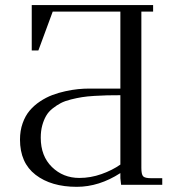

<svg xmlns="http://www.w3.org/2000/svg" viewBox="-20 -722 673 750"><path d="M58.1 -176.8Q58.1 -211.4 68.4 -240.5Q78.6 -269.5 95.7 -289.8Q112.8 -310.1 136.2 -325.7Q159.7 -341.3 184.1 -350.6Q208.5 -359.9 235.6 -365.7Q262.7 -371.6 284.9 -373.8Q307.1 -376 328.1 -376H450.2V-676.8H186L129.9 -524.9H104V-702.1H578.1V-676.8H532.2V-65.9Q532.2 -40.5 539.3 -33.2Q546.4 -25.9 570.8 -25.9H613.8V0H453.1L450.2 -25.9V-45.9Q367.2 7.8 279.8 7.8Q180.2 7.8 119.1 -39.1Q58.1 -85.9 58.1 -176.8ZM139.2 -184.1Q139.2 -112.3 182.9 -69.6Q226.6 -26.9 290 -26.9Q334 -26.9 376.5 -42Q418.9 -57.1 450.2 -79.1V-350.1Q419.4 -350.1 398.4 -349.6Q377.4 -349.1 348.9 -347.4Q320.3 -345.7 300.5 -342.5Q280.8 -339.4 257.1 -333.5Q233.4 -327.6 217.5 -319.3Q201.7 -311 185.5 -298.3Q169.4 -285.6 160.2 -269.5Q150.9 -253.4 145 -231.9Q139.2 -210.4 139.2 -184.1Z"/></svg>

Font: Dihjauti S
Style: Regular
Weight: 400
Designer: T. Christopher White
Version: Version 3.0.0